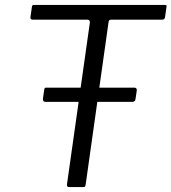

<svg xmlns="http://www.w3.org/2000/svg" viewBox="-20 -762 698 782"><path d="M532 -359Q531 -352 527.5 -349.5Q524 -347 516 -347H167Q159 -347 156.5 -351Q154 -355 155 -361L160 -396Q161 -402 162.5 -403.5Q164 -405 168 -405H528Q533 -405 535.5 -401.5Q538 -398 537 -393ZM110 -734Q111 -739 112.5 -740.5Q114 -742 119 -742H651Q657 -742 658 -739.5Q659 -737 658 -733L652 -691Q651 -687 648.5 -684.5Q646 -682 640 -682H435Q428 -682 425.5 -680Q423 -678 422 -671L329 -11Q328 -4 326 -2Q324 0 318 0H263Q256 0 254 -3Q252 -6 253 -13L346 -670Q347 -682 335 -682H113Q103 -682 104 -692Z"/></svg>

Font: Libre Franklin Thin Light
Style: Italic
Weight: 300
Italic angle: -8°
Version: Version 3.000